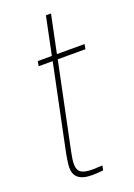

<svg xmlns="http://www.w3.org/2000/svg" viewBox="-133 -723 546 783"><g transform="rotate(-20 140.0 -331.5)"><path d="M78 -110 156 -485H276L280 -506H160L194 -670H172L138 -506H77L73 -485H134L62 -138C53 -96 49 -68 49 -53C49 -15 72 7 126 7C140 7 160 6 175 4L179 -16C75 -8 60 -23 78 -110Z"/></g></svg>

Font: Nacelle Thin
Style: Italic
Weight: 100
Italic angle: -12°
Designer: Sora Sagano
Foundry: Sora Sagano
Version: Version 1.000;FEAKit 1.0